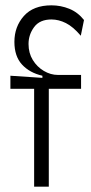

<svg xmlns="http://www.w3.org/2000/svg" viewBox="-20 -700 343 720"><path d="M108 0V-367H19V-416L139 -408V-416Q91 -427 62.5 -458Q34 -489 34 -543Q34 -600 69.5 -640Q105 -680 173 -680Q208 -680 240 -667Q272 -654 295 -625L283 -566Q254 -600 227 -613.5Q200 -627 173 -627Q129 -627 108 -598.5Q87 -570 87 -535Q87 -501 103 -475Q119 -449 144.5 -434Q170 -419 197 -419H284V-367H163V0Z"/></svg>

Font: Bricolage Grotesque 48pt ExtraLight
Style: Regular
Weight: 200
Designer: Mathieu Triay
Foundry: Atelier Triay
Version: Version 1.000; ttfautohint (v1.8.4.7-5d5b);gftools[0.9.32]